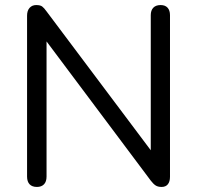

<svg xmlns="http://www.w3.org/2000/svg" viewBox="-20 -732 780 759"><path d="M126 7Q107 7 97 -3.5Q87 -14 87 -34V-670Q87 -690 97 -701Q107 -712 123 -712Q139 -712 146.5 -706.5Q154 -701 164 -687L600 -106H576V-672Q576 -691 586 -701.5Q596 -712 615 -712Q633 -712 642.5 -701.5Q652 -691 652 -672V-33Q652 -14 643.5 -3.5Q635 7 619 7Q604 7 595 1Q586 -5 576 -18L141 -599H164V-34Q164 -14 154 -3.5Q144 7 126 7Z"/></svg>

Font: Nunito
Style: Regular
Weight: 400
Designer: Vernon Adams
Foundry: Vernon Adams
Version: Version 3.602